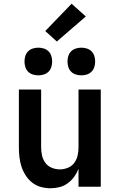

<svg xmlns="http://www.w3.org/2000/svg" viewBox="-20 -999 640 1027"><path d="M250 8Q224 8 198.5 1Q173 -6 152.5 -22Q132 -38 117.5 -60.5Q103 -83 95 -107.5Q87 -132 84 -158Q81 -184 81 -210V-520H200V-210Q200 -188 205 -166.5Q210 -145 223 -127.5Q236 -110 257 -101.5Q278 -93 300 -93Q322 -93 343 -101.5Q364 -110 377 -127.5Q390 -145 395 -166.5Q400 -188 400 -210V-520H519V0H400V-96Q391 -73 376.5 -53Q362 -33 342 -18.5Q322 -4 298 2Q274 8 250 8ZM415 -596Q400 -596 385.5 -600.5Q371 -605 360.5 -615.5Q350 -626 345.5 -640.5Q341 -655 341 -670Q341 -685 345.5 -699.5Q350 -714 360.5 -724.5Q371 -735 385.5 -739.5Q400 -744 415 -744Q430 -744 444.5 -739.5Q459 -735 469.5 -724.5Q480 -714 484.5 -699.5Q489 -685 489 -670Q489 -655 484.5 -640.5Q480 -626 469.5 -615.5Q459 -605 444.5 -600.5Q430 -596 415 -596ZM185 -596Q170 -596 155.5 -600.5Q141 -605 130.5 -615.5Q120 -626 115.5 -640.5Q111 -655 111 -670Q111 -685 115.5 -699.5Q120 -714 130.5 -724.5Q141 -735 155.5 -739.5Q170 -744 185 -744Q200 -744 214.5 -739.5Q229 -735 239.5 -724.5Q250 -714 254.5 -699.5Q259 -685 259 -670Q259 -655 254.5 -640.5Q250 -626 239.5 -615.5Q229 -605 214.5 -600.5Q200 -596 185 -596ZM284 -777 222 -833 363 -979 439 -911Z"/></svg>

Font: Iosevka Extended
Style: Bold
Weight: 700
Width: 7
Monospace: yes
Designer: Belleve Invis
Foundry: Belleve Invis
Version: Version 32.5.0; ttfautohint (v1.8.4)